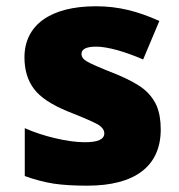

<svg xmlns="http://www.w3.org/2000/svg" viewBox="-20 -583 573 613"><path d="M493.2 -169.9C493.2 -199.7 488.8 -224.6 480 -245.6C470.7 -266.1 457 -284.2 438 -299.3C418.9 -314.5 389.6 -330.1 351.1 -346.2C298.8 -366.7 267.6 -380.4 256.8 -387.2C245.6 -393.6 240.2 -401.9 240.2 -411.1C240.2 -426.3 255.9 -434.1 287.1 -434.1C305.2 -434.1 328.1 -430.2 356.4 -422.4C384.8 -414.1 411.6 -404.3 437 -393.1L488.8 -516.1C419.9 -546.9 358.9 -563 286.1 -563C141.1 -563 58.1 -502.9 58.1 -399.9C58.1 -359.4 68.4 -325.7 88.4 -299.3C108.4 -272.5 144 -249 194.8 -228C250.5 -206.1 284.2 -190.9 295.9 -183.6C307.1 -175.8 313 -167 313 -157.2C313 -138.2 292.5 -128.9 251 -128.9C223.1 -128.9 191.9 -133.3 156.7 -141.6C121.1 -149.9 88.9 -160.6 59.1 -173.8V-21C90.8 -9.3 121.6 -1.5 151.9 3.4C182.1 7.8 217.8 9.8 258.8 9.8C409.7 9.8 493.2 -51.3 493.2 -169.9Z"/></svg>

Font: Sahel Black
Style: Bold
Weight: 900
Foundry: Saber Rastikerdar (saber.rastikerdar@gmail.com)
Version: Version 3.4.0